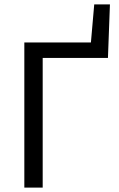

<svg xmlns="http://www.w3.org/2000/svg" viewBox="-20 -848 538 868"><path d="M90 0V-656H391L406 -828H477L468 -586H173V0Z"/></svg>

Font: Toshiba Sans
Style: Regular
Weight: 400
Designer: Paul D. Hunt
Foundry: Toshiba Corporation
Version: Version 2.020;PS 2.0;hotconv 1.0.86;makeotf.lib2.5.63406